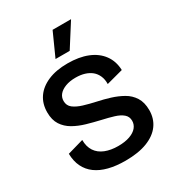

<svg xmlns="http://www.w3.org/2000/svg" viewBox="-211 -1021 1065 1162"><g transform="rotate(-30 321.5 -440.5)"><path d="M323 13Q258 13 207 0Q156 -13 120.5 -39Q85 -65 66 -104Q47 -143 46 -195L158 -227Q158 -180 179 -148.5Q200 -117 239 -101.5Q278 -86 329 -86Q377 -86 410.5 -98Q444 -110 461 -130.5Q478 -151 478 -177Q478 -206 457 -224Q436 -242 400 -253Q364 -264 319 -274Q271 -285 224.5 -298.5Q178 -312 140.5 -333.5Q103 -355 80.5 -389.5Q58 -424 58 -477Q58 -537 88 -580.5Q118 -624 175 -648.5Q232 -673 312 -673Q392 -673 450.5 -649.5Q509 -626 542 -581Q575 -536 577 -474L461 -443Q462 -475 451 -500Q440 -525 420.5 -541Q401 -557 373.5 -565.5Q346 -574 311 -574Q270 -574 240 -562.5Q210 -551 194 -532Q178 -513 178 -487Q178 -455 202 -436.5Q226 -418 265.5 -406Q305 -394 351 -384Q394 -375 437.5 -361.5Q481 -348 518 -327Q555 -306 577.5 -270.5Q600 -235 600 -181Q600 -122 568.5 -78.5Q537 -35 475.5 -11Q414 13 323 13ZM362 -732H263L336 -894H465Z"/></g></svg>

Font: Bricolage Grotesque 18pt SemiBold
Style: Regular
Weight: 600
Version: Version 1.001;gftools[0.9.33.dev8+g029e19f]